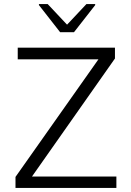

<svg xmlns="http://www.w3.org/2000/svg" viewBox="-20 -922 643 942"><path d="M275 -764H343L447 -897V-902H404L309 -801L214 -902H171V-897ZM56 0H551V-56H137L544 -635V-688H67V-631H463L56 -54Z"/></svg>

Font: Saira UNSAM Light SC
Style: Regular
Weight: 300
Designer: Hector Gatti with collaboration of the Omnibus-Type team
Foundry: Omnibus-Type
Version: Version 1.072;PS 001.072;hotconv 1.0.88;makeotf.lib2.5.64775